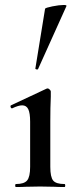

<svg xmlns="http://www.w3.org/2000/svg" viewBox="-20 -751 306 771"><path d="M44 -12Q77 -12 89 -26.5Q101 -41 101 -81V-262Q101 -297 93.5 -312.5Q86 -328 69 -328Q54 -328 29 -316H28Q24 -316 22.5 -321Q21 -326 24 -328L167 -395L171 -396Q175 -396 179.5 -391.5Q184 -387 184 -384V-363Q182 -321 182 -264V-81Q182 -40 193.5 -26Q205 -12 239 -12Q242 -12 242 -6Q242 0 239 0Q213 0 198 -1L141 -2L84 -1Q69 0 44 0Q41 0 41 -6Q41 -12 44 -12ZM129 -472Q126 -472 123.5 -473.5Q121 -475 122 -476L161 -716Q163 -720 190.5 -725.5Q218 -731 236 -731Q248 -731 247 -727L133 -474Q133 -472 129 -472Z"/></svg>

Font: Cormorant Garamond SemiBold
Style: Regular
Weight: 600
Designer: Christian Thalmann (Catharsis Fonts)
Version: Version 3.000